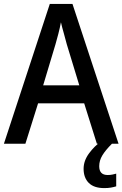

<svg xmlns="http://www.w3.org/2000/svg" viewBox="-20 -736 627 983"><path d="M476 0 411 -207H175L110 0H0L235 -716H351L587 0ZM322 -509Q317 -530 307 -564.5Q297 -599 292 -622Q287 -595 278.5 -562Q270 -529 264 -509L201 -299H386ZM488 115Q488 160 531 160Q546 160 556.5 157.5Q567 155 575 153V218Q562 222 547.5 224.5Q533 227 514 227Q461 227 434.5 200.5Q408 174 408 128Q408 87 436 49Q464 11 500 -14L553 0Q520 33 504 59.5Q488 86 488 115Z"/></svg>

Font: Noto Sans Sinhala UI SemiCondensed Medium
Style: Regular
Weight: 500
Width: 4
Designer: Jelle Bosma - Monotype Design Team
Foundry: Monotype Imaging Inc.
Version: Version 2.006; ttfautohint (v1.8.4.7-5d5b)